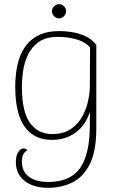

<svg xmlns="http://www.w3.org/2000/svg" viewBox="-20 -661 569 921"><path d="M208 240Q167 240 132.5 226.5Q98 213 77 185Q56 157 56 116Q56 86 67.5 68.5Q79 51 92 51Q105 51 111 60Q97 68 91 81.5Q85 95 85 113Q85 149 102.5 171Q120 193 149 202.5Q178 212 210 212Q317 212 364 145.5Q411 79 411 -62Q411 -76 411 -92Q411 -108 411 -125Q392 -62 344 -26Q296 10 229 10Q173 10 133.5 -17.5Q94 -45 73.5 -102Q53 -159 53 -247Q53 -275 57 -310Q61 -345 72.5 -380.5Q84 -416 107.5 -446Q131 -476 169.5 -494Q208 -512 266 -512Q290 -512 322 -507.5Q354 -503 386.5 -489Q419 -475 442 -446V-46Q442 62 411.5 124.5Q381 187 328.5 213.5Q276 240 208 240ZM231 -18Q284 -18 319 -41.5Q354 -65 374 -101Q394 -137 402.5 -176.5Q411 -216 411 -247L412 -433Q391 -459 349 -471.5Q307 -484 257 -484Q200 -484 165.5 -459.5Q131 -435 113.5 -397Q96 -359 90.5 -318.5Q85 -278 85 -245Q85 -127 123 -72.5Q161 -18 231 -18ZM263 -573Q250 -573 239.5 -583.5Q229 -594 229 -607Q229 -621 239.5 -631Q250 -641 263 -641Q277 -641 287 -631Q297 -621 297 -607Q297 -594 287 -583.5Q277 -573 263 -573Z"/></svg>

Font: Arima Thin
Style: Regular
Weight: 100
Designer: Joana Correia and Natanael Gama
Foundry: NDISCOVER
Version: Version 1.101;gftools[0.9.23]